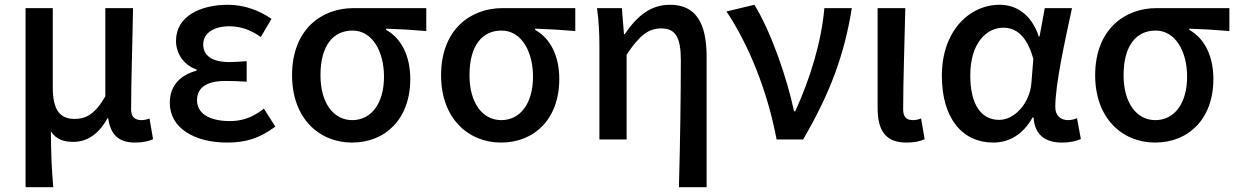

<svg xmlns="http://www.w3.org/2000/svg" viewBox="-20 -584 5182 804"><path d="M87 200H203C196 117 194 66 193 -34C217 2 249 10 288 10C344 10 394 -22 430 -89H433C443 -19 478 13 545 13C581 13 602 7 621 -1L606 -88C594 -83 582 -81 573 -81C546 -81 529 -93 529 -126C529 -246 535 -407 537 -550H421V-181C377 -103 337 -86 292 -86C228 -86 201 -128 201 -218V-550H87Z M931 13C1006 13 1065 -3 1133 -54L1085 -129C1036 -90 990 -77 943 -77C855 -77 805 -110 805 -164C805 -217 845 -245 924 -245C952 -245 981 -244 1013 -242V-328C986 -326 963 -324 941 -324C865 -324 831 -353 831 -398C831 -447 878 -474 940 -474C988 -474 1032 -458 1072 -429L1117 -505C1065 -541 1001 -564 935 -564C819 -564 717 -516 717 -413C717 -363 746 -313 803 -293V-288C740 -271 691 -230 691 -153C691 -48 794 13 931 13Z M1454 13C1593 13 1698 -85 1698 -253C1698 -350 1661 -423 1597 -459V-464C1657 -462 1704 -459 1765 -454V-550H1460C1327 -550 1203 -461 1203 -269C1203 -87 1318 13 1454 13ZM1455 -81C1377 -81 1322 -152 1322 -269C1322 -397 1378 -456 1456 -456C1541 -456 1588 -366 1588 -263C1588 -150 1534 -81 1455 -81Z M2078 13C2217 13 2322 -85 2322 -253C2322 -350 2285 -423 2221 -459V-464C2281 -462 2328 -459 2389 -454V-550H2084C1951 -550 1827 -461 1827 -269C1827 -87 1942 13 2078 13ZM2079 -81C2001 -81 1946 -152 1946 -269C1946 -397 2002 -456 2080 -456C2165 -456 2212 -366 2212 -263C2212 -150 2158 -81 2079 -81Z M2823 200H2939V-346C2939 -486 2895 -564 2786 -564C2706 -564 2650 -520 2596 -441H2593L2584 -550H2480C2488 -492 2490 -438 2490 -394V0H2604V-355C2658 -436 2695 -465 2749 -465C2809 -465 2831 -427 2831 -332C2831 -183 2828 23 2823 200Z M3232 0H3343C3458 -197 3516 -357 3547 -550H3432C3420 -409 3372 -253 3310 -118H3305C3276 -256 3209 -451 3139 -564L3022 -536C3115 -398 3194 -202 3232 0Z M3776 13C3812 13 3833 7 3852 -1L3837 -88C3825 -83 3813 -81 3803 -81C3777 -81 3762 -93 3762 -126C3762 -246 3768 -407 3771 -550H3655V-133C3655 -41 3685 13 3776 13Z M4139 13C4208 13 4264 -22 4304 -92H4308C4313 -18 4358 13 4427 13C4463 13 4489 6 4506 -2L4490 -89C4478 -84 4465 -81 4453 -81C4422 -81 4399 -99 4399 -136C4399 -231 4439 -411 4469 -550H4355L4333 -431H4330C4298 -527 4233 -564 4166 -564C4039 -564 3924 -454 3924 -267C3924 -87 4011 13 4139 13ZM4164 -82C4088 -82 4043 -147 4043 -269C4043 -403 4111 -468 4181 -468C4230 -468 4279 -440 4307 -337L4299 -236C4292 -152 4229 -82 4164 -82Z M4817 13C4956 13 5061 -85 5061 -253C5061 -350 5024 -423 4960 -459V-464C5020 -462 5067 -459 5128 -454V-550H4823C4690 -550 4566 -461 4566 -269C4566 -87 4681 13 4817 13ZM4818 -81C4740 -81 4685 -152 4685 -269C4685 -397 4741 -456 4819 -456C4904 -456 4951 -366 4951 -263C4951 -150 4897 -81 4818 -81Z"/></svg>

Font: Noto Sans CJK JP Medium
Style: Regular
Weight: 500
Designer: Ryoko NISHIZUKA (kana & ideographs); Paul D. Hunt (Latin, Greek & Cyrillic); Wenlong ZHANG (bopomofo); Sandoll Communica
Foundry: Adobe Systems Incorporated
Version: Version 1.004;PS 1.004;hotconv 1.0.82;makeotf.lib2.5.63406